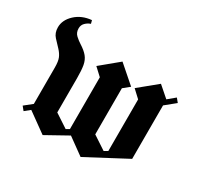

<svg xmlns="http://www.w3.org/2000/svg" viewBox="-118 -659 843 814"><g transform="rotate(30 303.0 -251.5)"><path d="M56.7 -35.8 41.7 -54.2 79.2 -84.2V-261.7Q79.2 -292.5 72.5 -308.3Q65.8 -324.2 51.7 -339.2Q37.5 -354.2 21.2 -371.7Q5 -389.2 5 -416.7Q5 -452.5 36.2 -481.7Q67.5 -510.8 115 -515L119.2 -499.2Q105.8 -495 94.6 -484.2Q83.3 -473.3 83.3 -456.7Q83.3 -435.8 97.1 -423.3Q110.8 -410.8 124.2 -402.5Q149.2 -386.7 162.1 -370.8Q175 -355 179.2 -331.7Q183.3 -308.3 183.3 -269.2V-102.5L249.2 -59.2L265 -68.3V-321.7L228.3 -355.8L315 -427.5L400 -353.3L369.2 -328.3V-102.5L435 -59.2L452.5 -69.2V-321.7L415.8 -355.8L503.3 -427.5L555.8 -381.7L590.8 -410.8L605.8 -392.5L556.7 -352.5V-90.8L363.3 11.7L282.5 -46.7L177.5 11.7L82.5 -56.7Z"/></g></svg>

Font: Manufacturing Consent
Style: Regular
Weight: 400
Version: Version 3.000; ttfautohint (v1.8.4.7-5d5b)